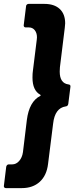

<svg xmlns="http://www.w3.org/2000/svg" viewBox="-29 -820 383 987"><path d="M1 147Q-4 147 -7 143.5Q-10 140 -9 135L3 37Q4 32 7.5 28.5Q11 25 16 25H34Q54 25 69.5 7.5Q85 -10 89 -38L109 -203Q121 -298 178 -327Q182 -330 178 -333Q138 -355 138 -421Q138 -443 140 -455L160 -616Q161 -620 161 -628Q161 -651 149.5 -665Q138 -679 120 -679H103Q98 -679 95 -682.5Q92 -686 93 -691L105 -788Q105 -793 109 -796.5Q113 -800 118 -800H199Q250 -800 278 -774Q306 -748 306 -700Q306 -693 304 -677L279 -474Q278 -466 278 -452Q278 -392 323 -386Q335 -385 333 -373L322 -286Q320 -274 309 -273Q253 -265 244 -184L218 23Q211 82 175.5 114.5Q140 147 83 147Z"/></svg>

Font: Barlow Condensed
Style: Bold Italic
Weight: 700
Width: 3
Italic angle: -7°
Designer: Jeremy Tribby
Foundry: Tribby Type
Version: Version 1.408